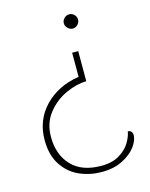

<svg xmlns="http://www.w3.org/2000/svg" viewBox="-113 -596 690 886"><g transform="rotate(-15 232.5 -153.0)"><path d="M338 -490Q338 -477 328 -466.5Q318 -456 304 -456Q291 -456 280.5 -466.5Q270 -477 270 -490Q270 -504 280.5 -514Q291 -524 304 -524Q318 -524 328 -514Q338 -504 338 -490ZM301 -205Q256 -205 203.5 -181.5Q151 -158 114 -111.5Q77 -65 77 1Q77 86 126 138Q175 190 268 190Q321 190 355.5 168.5Q390 147 406.5 118.5Q423 90 426 68Q436 68 442 74Q448 80 448 92Q448 116 426.5 145.5Q405 175 363 196.5Q321 218 263 218Q207 218 157.5 196.5Q108 175 76.5 127.5Q45 80 45 8Q45 -87 107.5 -152.5Q170 -218 272 -234V-349H301Z"/></g></svg>

Font: Arima Madurai Thin
Style: Regular
Weight: 250
Designer: Joana Correia and Natanael Gama
Foundry: NDISCOVER
Version: Version 1.019; ttfautohint (v1.5) -l 7 -r 28 -G 50 -x 13 -D 